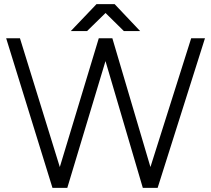

<svg xmlns="http://www.w3.org/2000/svg" viewBox="-20 -913 1026 933"><path d="M909 -727H976L746 0H679ZM10 -727H77L302 0H235ZM460 -727H526L307 0H240ZM460 -727H526L741 0H674ZM450 -892V-893H537L661 -762H582ZM449 -893H536V-892L403 -762H324Z"/></svg>

Font: 寒蝉端黑体 Light
Style: Regular
Weight: 300
Designer: ChillDuanSans {Warren2060}; 
Source Han Sans {Ryoko NISHIZUKA 西塚涼子 (kana, bopomofo & ideographs); Paul D. Hunt (Latin, G
Foundry: ChillType&Adobe
Version: Version 1.300;Glyphs 3.3 (3306)